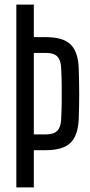

<svg xmlns="http://www.w3.org/2000/svg" viewBox="-20 -820 392 840"><path d="M51.5 0V-800H128V-657.5H182Q255.5 -657.5 288.8 -625.5Q322 -593.5 324.5 -520Q326.5 -456 326.5 -405.2Q326.5 -354.5 324.5 -300.5Q321.5 -227 288.2 -195Q255 -163 181.5 -163H128V0ZM128 -232H181.5Q215 -232 230.5 -247.8Q246 -263.5 247.5 -297Q249.5 -334.5 250 -372.5Q250.5 -410.5 250 -448.2Q249.5 -486 247.5 -523.5Q246 -557 230.8 -572.8Q215.5 -588.5 182 -588.5H128Z"/></svg>

Font: Big Shoulders Display Thin Medium
Style: Regular
Weight: 500
Version: Version 2.002